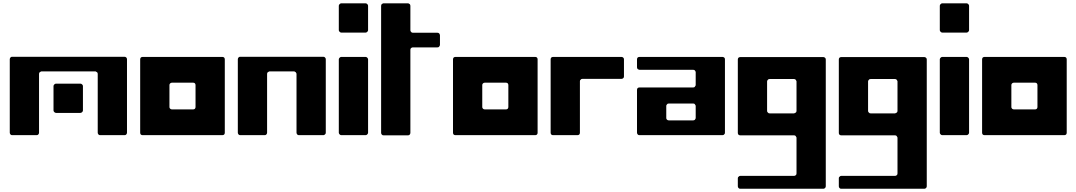

<svg xmlns="http://www.w3.org/2000/svg" viewBox="-20 -830 6610 1179"><path d="M308.6 -301.8Q308.6 -306.6 313.5 -311.5Q318.4 -316.4 324.2 -316.4Q361.3 -316.4 399.4 -316.4Q436.5 -316.4 473.6 -316.4Q479.5 -316.4 484.4 -311.5Q489.3 -306.6 489.3 -301.8Q489.3 -263.7 489.3 -226.6Q489.3 -188.5 489.3 -151.4Q489.3 -146.5 484.4 -141.6Q479.5 -136.7 473.6 -136.7Q436.5 -136.7 399.4 -136.7Q361.3 -136.7 324.2 -136.7Q318.4 -136.7 313.5 -141.6Q308.6 -146.5 308.6 -151.4Q308.6 -188.5 308.6 -226.6Q308.6 -263.7 308.6 -301.8ZM40 -465.8Q40 -469.7 41 -471.7Q42 -474.6 43.9 -476.6Q46.9 -478.5 48.8 -480.5Q51.8 -481.4 54.7 -481.4Q227.5 -481.4 399.4 -481.4Q572.3 -481.4 744.1 -481.4Q748 -481.4 750 -480.5Q752.9 -479.5 755.9 -476.6Q757.8 -474.6 758.8 -471.7Q759.8 -469.7 759.8 -465.8Q759.8 -353.5 759.8 -241.2Q759.8 -127.9 759.8 -15.6Q759.8 -12.7 758.8 -9.8Q757.8 -6.8 755.9 -4.9Q752.9 -2.9 751 -1Q748 0 745.1 0Q707 0 669.9 0Q632.8 0 594.7 0Q591.8 0 588.9 -1Q586.9 -2.9 584 -4.9Q582 -6.8 581.1 -9.8Q580.1 -12.7 580.1 -15.6Q580.1 -105.5 580.1 -195.3Q580.1 -286.1 580.1 -376Q580.1 -378.9 579.1 -381.8Q578.1 -384.8 575.2 -386.7Q573.2 -388.7 570.3 -389.6Q568.4 -391.6 565.4 -391.6Q482.4 -391.6 400.4 -391.6Q317.4 -391.6 235.4 -391.6Q231.4 -391.6 229.5 -389.6Q226.6 -388.7 224.6 -386.7Q221.7 -384.8 220.7 -381.8Q219.7 -378.9 219.7 -376Q219.7 -286.1 219.7 -195.3Q219.7 -105.5 219.7 -15.6Q219.7 -12.7 218.8 -9.8Q217.8 -6.8 215.8 -4.9Q213.9 -2.9 210.9 -1Q208 0 205.1 0Q168 0 129.9 0Q92.8 0 54.7 0Q51.8 0 48.8 -1Q46.9 -2.9 43.9 -4.9Q42 -6.8 41 -9.8Q40 -12.7 40 -15.6Q40 -127.9 40 -241.2Q40 -353.5 40 -465.8Z M840.8 -465.8Q840.8 -468.8 841.8 -471.7Q842.8 -473.6 844.7 -476.6Q847.7 -478.5 849.6 -479.5Q852.5 -480.5 855.5 -480.5Q978.5 -480.5 1100.6 -480.5Q1222.7 -480.5 1345.7 -480.5Q1348.6 -480.5 1351.6 -479.5Q1353.5 -478.5 1356.4 -476.6Q1358.4 -474.6 1359.4 -471.7Q1360.4 -468.8 1360.4 -465.8Q1360.4 -352.5 1360.4 -240.2Q1360.4 -127.9 1360.4 -14.6Q1360.4 -11.7 1359.4 -8.8Q1358.4 -6.8 1356.4 -3.9Q1354.5 -2 1351.6 -1Q1348.6 0 1345.7 0Q1223.6 0 1100.6 0Q978.5 0 855.5 0Q852.5 0 849.6 -1Q847.7 -2 844.7 -3.9Q842.8 -6.8 841.8 -8.8Q840.8 -11.7 840.8 -14.6Q840.8 -127.9 840.8 -240.2Q840.8 -352.5 840.8 -465.8ZM1020.5 -172.9Q1020.5 -169.9 1021.5 -167Q1023.4 -165 1025.4 -162.1Q1027.3 -160.2 1030.3 -159.2Q1032.2 -158.2 1036.1 -158.2Q1068.4 -158.2 1100.6 -158.2Q1132.8 -158.2 1166 -158.2Q1168.9 -158.2 1171.9 -159.2Q1173.8 -160.2 1176.8 -162.1Q1178.7 -165 1179.7 -167Q1180.7 -169.9 1180.7 -172.9Q1180.7 -207 1180.7 -240.2Q1180.7 -273.4 1180.7 -307.6Q1180.7 -310.5 1179.7 -313.5Q1178.7 -315.4 1176.8 -318.4Q1173.8 -320.3 1171.9 -321.3Q1168.9 -322.3 1166 -322.3Q1132.8 -322.3 1100.6 -322.3Q1068.4 -322.3 1036.1 -322.3Q1032.2 -322.3 1030.3 -321.3Q1027.3 -320.3 1025.4 -318.4Q1023.4 -315.4 1021.5 -313.5Q1020.5 -310.5 1020.5 -307.6Q1020.5 -273.4 1020.5 -240.2Q1020.5 -207 1020.5 -172.9Z M1440.4 -465.8Q1440.4 -469.7 1441.4 -471.7Q1442.4 -474.6 1444.3 -476.6Q1447.3 -478.5 1449.2 -480.5Q1452.1 -481.4 1455.1 -481.4Q1583 -481.4 1710 -481.4Q1837.9 -481.4 1964.8 -481.4Q1967.8 -481.4 1970.7 -480.5Q1973.6 -479.5 1975.6 -476.6Q1978.5 -474.6 1979.5 -471.7Q1980.5 -469.7 1980.5 -465.8Q1980.5 -353.5 1980.5 -241.2Q1980.5 -127.9 1980.5 -15.6Q1980.5 -12.7 1979.5 -9.8Q1978.5 -6.8 1975.6 -4.9Q1973.6 -2.9 1970.7 -1Q1968.8 0 1965.8 0Q1927.7 0 1890.6 0Q1852.5 0 1815.4 0Q1812.5 0 1809.6 -1Q1806.6 -2.9 1804.7 -4.9Q1802.7 -6.8 1801.8 -9.8Q1800.8 -12.7 1800.8 -15.6Q1800.8 -105.5 1800.8 -195.3Q1800.8 -286.1 1800.8 -376Q1800.8 -378.9 1798.8 -381.8Q1797.9 -384.8 1795.9 -386.7Q1793.9 -388.7 1791 -389.6Q1788.1 -391.6 1785.2 -391.6Q1748 -391.6 1710 -391.6Q1672.9 -391.6 1635.7 -391.6Q1631.8 -391.6 1629.9 -389.6Q1627 -388.7 1625 -386.7Q1622.1 -384.8 1621.1 -381.8Q1620.1 -378.9 1620.1 -376Q1620.1 -286.1 1620.1 -195.3Q1620.1 -105.5 1620.1 -15.6Q1620.1 -12.7 1619.1 -9.8Q1618.2 -6.8 1616.2 -4.9Q1614.3 -2.9 1611.3 -1Q1608.4 0 1605.5 0Q1568.4 0 1530.3 0Q1493.2 0 1455.1 0Q1452.1 0 1449.2 -1Q1447.3 -2.9 1444.3 -4.9Q1442.4 -6.8 1441.4 -9.8Q1440.4 -12.7 1440.4 -15.6Q1440.4 -127.9 1440.4 -241.2Q1440.4 -353.5 1440.4 -465.8Z M2060.5 -465.8Q2060.5 -470.7 2065.4 -475.6Q2070.3 -480.5 2075.2 -480.5Q2113.3 -480.5 2150.4 -480.5Q2188.5 -480.5 2225.6 -480.5Q2230.5 -480.5 2235.4 -475.6Q2240.2 -470.7 2240.2 -465.8Q2240.2 -352.5 2240.2 -240.2Q2240.2 -127 2240.2 -14.6Q2240.2 -9.8 2235.4 -4.9Q2230.5 0 2225.6 0Q2188.5 0 2150.4 0Q2113.3 0 2075.2 0Q2070.3 0 2065.4 -4.9Q2060.5 -9.8 2060.5 -14.6Q2060.5 -127 2060.5 -240.2Q2060.5 -352.5 2060.5 -465.8ZM2060.5 -794.9Q2060.5 -799.8 2065.4 -804.7Q2070.3 -809.6 2075.2 -809.6Q2113.3 -809.6 2150.4 -809.6Q2188.5 -809.6 2225.6 -809.6Q2230.5 -809.6 2235.4 -804.7Q2240.2 -799.8 2240.2 -794.9Q2240.2 -756.8 2240.2 -719.7Q2240.2 -682.6 2240.2 -644.5Q2240.2 -639.6 2235.4 -634.8Q2230.5 -629.9 2225.6 -629.9Q2188.5 -629.9 2150.4 -629.9Q2113.3 -629.9 2075.2 -629.9Q2070.3 -629.9 2065.4 -634.8Q2060.5 -639.6 2060.5 -644.5Q2060.5 -682.6 2060.5 -719.7Q2060.5 -756.8 2060.5 -794.9Z M2666 -628.9Q2668.9 -628.9 2671.9 -627.9Q2674.8 -627 2676.8 -625Q2678.7 -622.1 2679.7 -620.1Q2681.6 -617.2 2681.6 -614.3Q2681.6 -598.6 2681.6 -584Q2681.6 -569.3 2681.6 -553.7Q2681.6 -550.8 2679.7 -547.9Q2678.7 -545.9 2676.8 -543.9Q2674.8 -541 2671.9 -540Q2668.9 -539.1 2666 -539.1Q2628.9 -539.1 2590.8 -539.1Q2552.7 -539.1 2515.6 -539.1Q2511.7 -539.1 2509.8 -538.1Q2506.8 -537.1 2504.9 -535.2Q2502.9 -532.2 2501 -530.3Q2500 -527.3 2500 -524.4Q2500 -396.5 2500 -269.5Q2500 -141.6 2500 -13.7Q2500 -10.7 2499 -8.8Q2498 -5.9 2496.1 -3.9Q2494.1 -1 2491.2 0Q2488.3 1 2485.4 1Q2448.2 1 2410.2 1Q2373 1 2335 1Q2332 1 2329.1 0Q2327.1 -1 2324.2 -3.9Q2322.3 -5.9 2321.3 -8.8Q2320.3 -10.7 2320.3 -13.7Q2320.3 -209 2320.3 -404.3Q2320.3 -598.6 2320.3 -793.9Q2320.3 -796.9 2321.3 -799.8Q2322.3 -802.7 2324.2 -804.7Q2327.1 -806.6 2329.1 -807.6Q2332 -809.6 2335 -809.6Q2373 -809.6 2410.2 -809.6Q2448.2 -809.6 2485.4 -809.6Q2488.3 -809.6 2491.2 -807.6Q2494.1 -806.6 2496.1 -804.7Q2498 -802.7 2499 -799.8Q2500 -796.9 2500 -793.9Q2500 -756.8 2500 -718.8Q2500 -681.6 2500 -644.5Q2500 -640.6 2501 -638.7Q2502.9 -635.7 2504.9 -633.8Q2506.8 -630.9 2509.8 -629.9Q2511.7 -628.9 2515.6 -628.9Q2552.7 -628.9 2590.8 -628.9Q2628.9 -628.9 2666 -628.9Z M2761.7 -465.8Q2761.7 -468.8 2762.7 -471.7Q2763.7 -473.6 2765.6 -476.6Q2768.6 -478.5 2770.5 -479.5Q2773.4 -480.5 2776.4 -480.5Q2899.4 -480.5 3021.5 -480.5Q3143.6 -480.5 3266.6 -480.5Q3269.5 -480.5 3272.5 -479.5Q3274.4 -478.5 3277.3 -476.6Q3279.3 -474.6 3280.3 -471.7Q3281.2 -468.8 3281.2 -465.8Q3281.2 -352.5 3281.2 -240.2Q3281.2 -127.9 3281.2 -14.6Q3281.2 -11.7 3280.3 -8.8Q3279.3 -6.8 3277.3 -3.9Q3275.4 -2 3272.5 -1Q3269.5 0 3266.6 0Q3144.5 0 3021.5 0Q2899.4 0 2776.4 0Q2773.4 0 2770.5 -1Q2768.6 -2 2765.6 -3.9Q2763.7 -6.8 2762.7 -8.8Q2761.7 -11.7 2761.7 -14.6Q2761.7 -127.9 2761.7 -240.2Q2761.7 -352.5 2761.7 -465.8ZM2941.4 -172.9Q2941.4 -169.9 2942.4 -167Q2944.3 -165 2946.3 -162.1Q2948.2 -160.2 2951.2 -159.2Q2953.1 -158.2 2957 -158.2Q2989.3 -158.2 3021.5 -158.2Q3053.7 -158.2 3086.9 -158.2Q3089.8 -158.2 3092.8 -159.2Q3094.7 -160.2 3097.7 -162.1Q3099.6 -165 3100.6 -167Q3101.6 -169.9 3101.6 -172.9Q3101.6 -207 3101.6 -240.2Q3101.6 -273.4 3101.6 -307.6Q3101.6 -310.5 3100.6 -313.5Q3099.6 -315.4 3097.7 -318.4Q3094.7 -320.3 3092.8 -321.3Q3089.8 -322.3 3086.9 -322.3Q3053.7 -322.3 3021.5 -322.3Q2989.3 -322.3 2957 -322.3Q2953.1 -322.3 2951.2 -321.3Q2948.2 -320.3 2946.3 -318.4Q2944.3 -315.4 2942.4 -313.5Q2941.4 -310.5 2941.4 -307.6Q2941.4 -273.4 2941.4 -240.2Q2941.4 -207 2941.4 -172.9Z M3811.5 -465.8Q3811.5 -439.5 3811.5 -413.1Q3811.5 -386.7 3811.5 -360.4Q3811.5 -357.4 3810.5 -354.5Q3809.6 -352.5 3806.6 -349.6Q3804.7 -347.7 3801.8 -346.7Q3799.8 -345.7 3795.9 -345.7Q3736.3 -345.7 3676.8 -345.7Q3616.2 -345.7 3556.6 -345.7Q3552.7 -345.7 3550.8 -344.7Q3547.9 -343.8 3545.9 -340.8Q3543.9 -338.9 3542 -336.9Q3541 -334 3541 -331.1Q3541 -252 3541 -172.9Q3541 -93.8 3541 -14.6Q3541 -11.7 3540 -8.8Q3539.1 -6.8 3537.1 -3.9Q3535.2 -2 3532.2 -1Q3529.3 0 3526.4 0Q3489.3 0 3451.2 0Q3414.1 0 3376 0Q3373 0 3370.1 -1Q3368.2 -2 3365.2 -3.9Q3363.3 -6.8 3362.3 -8.8Q3361.3 -11.7 3361.3 -14.6Q3361.3 -127.9 3361.3 -240.2Q3361.3 -352.5 3361.3 -465.8Q3361.3 -468.8 3362.3 -471.7Q3363.3 -473.6 3365.2 -476.6Q3368.2 -478.5 3370.1 -479.5Q3373 -480.5 3376 -480.5Q3481.4 -480.5 3585.9 -480.5Q3691.4 -480.5 3795.9 -480.5Q3798.8 -480.5 3801.8 -479.5Q3804.7 -478.5 3806.6 -476.6Q3808.6 -473.6 3810.5 -471.7Q3811.5 -468.8 3811.5 -465.8Z M3906.2 -480.5Q4034.2 -480.5 4161.1 -480.5Q4289.1 -480.5 4417 -480.5Q4419.9 -480.5 4421.9 -479.5Q4424.8 -478.5 4426.8 -476.6Q4429.7 -474.6 4430.7 -471.7Q4431.6 -468.8 4431.6 -465.8Q4431.6 -353.5 4431.6 -240.2Q4431.6 -127.9 4431.6 -15.6Q4431.6 -11.7 4430.7 -9.8Q4429.7 -6.8 4426.8 -4.9Q4424.8 -2 4421.9 -1Q4419.9 0 4417 0Q4289.1 0 4161.1 0Q4034.2 0 3906.2 0Q3903.3 0 3900.4 -1Q3898.4 -2 3895.5 -4.9Q3893.6 -6.8 3892.6 -9.8Q3891.6 -11.7 3891.6 -15.6Q3891.6 -81.1 3891.6 -146.5Q3891.6 -211.9 3891.6 -278.3Q3891.6 -281.2 3892.6 -284.2Q3893.6 -286.1 3895.5 -289.1Q3898.4 -291 3900.4 -292Q3903.3 -293 3906.2 -293Q3989.3 -293 4071.3 -293Q4154.3 -293 4236.3 -293Q4239.3 -293 4242.2 -293.9Q4245.1 -294.9 4247.1 -297.9Q4249 -299.8 4250 -302.7Q4252 -304.7 4252 -307.6Q4252 -328.1 4252 -347.7Q4252 -367.2 4252 -386.7Q4252 -389.6 4250 -392.6Q4249 -395.5 4247.1 -397.5Q4245.1 -399.4 4242.2 -400.4Q4239.3 -401.4 4236.3 -401.4Q4154.3 -401.4 4071.3 -401.4Q3989.3 -401.4 3906.2 -401.4Q3903.3 -401.4 3900.4 -403.3Q3898.4 -404.3 3895.5 -406.2Q3893.6 -408.2 3892.6 -411.1Q3891.6 -414.1 3891.6 -417Q3891.6 -428.7 3891.6 -441.4Q3891.6 -454.1 3891.6 -465.8Q3891.6 -468.8 3892.6 -471.7Q3893.6 -474.6 3895.5 -476.6Q3898.4 -478.5 3900.4 -479.5Q3903.3 -480.5 3906.2 -480.5ZM4236.3 -90.8Q4239.3 -90.8 4242.2 -91.8Q4245.1 -92.8 4247.1 -94.7Q4249 -96.7 4250 -99.6Q4252 -102.5 4252 -105.5Q4252 -124 4252 -142.6Q4252 -161.1 4252 -179.7Q4252 -182.6 4250 -184.6Q4249 -187.5 4247.1 -189.5Q4245.1 -192.4 4242.2 -193.4Q4239.3 -194.3 4236.3 -194.3Q4199.2 -194.3 4161.1 -194.3Q4124 -194.3 4086.9 -194.3Q4083 -194.3 4081.1 -193.4Q4078.1 -192.4 4076.2 -189.5Q4074.2 -187.5 4072.3 -184.6Q4071.3 -182.6 4071.3 -179.7Q4071.3 -161.1 4071.3 -142.6Q4071.3 -124 4071.3 -105.5Q4071.3 -102.5 4072.3 -99.6Q4074.2 -96.7 4076.2 -94.7Q4078.1 -92.8 4081.1 -91.8Q4083 -90.8 4086.9 -90.8Q4124 -90.8 4161.1 -90.8Q4199.2 -90.8 4236.3 -90.8Z M4510.7 -464.8Q4510.7 -467.8 4511.7 -470.7Q4512.7 -472.7 4514.6 -475.6Q4517.6 -477.5 4519.5 -478.5Q4522.5 -479.5 4525.4 -479.5Q4653.3 -479.5 4780.3 -479.5Q4908.2 -479.5 5036.1 -479.5Q5039.1 -479.5 5041 -478.5Q5043.9 -477.5 5045.9 -475.6Q5048.8 -472.7 5049.8 -470.7Q5050.8 -467.8 5050.8 -464.8Q5050.8 -269.5 5050.8 -75.2Q5050.8 119.1 5050.8 313.5Q5050.8 317.4 5049.8 319.3Q5048.8 322.3 5045.9 324.2Q5043.9 327.1 5041 328.1Q5039.1 329.1 5036.1 329.1Q4908.2 329.1 4780.3 329.1Q4653.3 329.1 4525.4 329.1Q4522.5 329.1 4519.5 328.1Q4517.6 327.1 4514.6 324.2Q4512.7 322.3 4511.7 319.3Q4510.7 317.4 4510.7 313.5Q4510.7 301.8 4510.7 289.1Q4510.7 277.3 4510.7 264.6Q4510.7 261.7 4511.7 258.8Q4512.7 256.8 4515.6 254.9Q4517.6 252.9 4520.5 251Q4522.5 250 4525.4 250Q4608.4 250 4690.4 250Q4773.4 250 4855.5 250Q4858.4 250 4861.3 249Q4864.3 248 4866.2 246.1Q4869.1 243.2 4870.1 241.2Q4871.1 238.3 4871.1 234.4Q4871.1 180.7 4871.1 126Q4871.1 71.3 4871.1 16.6Q4871.1 12.7 4869.1 10.7Q4868.2 7.8 4866.2 5.9Q4864.3 2.9 4861.3 2Q4858.4 1 4855.5 1Q4773.4 1 4690.4 1Q4608.4 1 4525.4 1Q4522.5 1 4519.5 0Q4517.6 -1 4514.6 -2.9Q4512.7 -5.9 4511.7 -7.8Q4510.7 -10.7 4510.7 -13.7Q4510.7 -127 4510.7 -239.3Q4510.7 -351.6 4510.7 -464.8ZM4855.5 -133.8Q4858.4 -133.8 4861.3 -135.7Q4864.3 -136.7 4866.2 -138.7Q4869.1 -140.6 4870.1 -143.6Q4871.1 -146.5 4871.1 -149.4Q4871.1 -194.3 4871.1 -239.3Q4871.1 -284.2 4871.1 -330.1Q4871.1 -333 4869.1 -335Q4868.2 -337.9 4866.2 -339.8Q4864.3 -342.8 4861.3 -343.8Q4858.4 -344.7 4855.5 -344.7Q4818.4 -344.7 4780.3 -344.7Q4743.2 -344.7 4706.1 -344.7Q4702.1 -344.7 4700.2 -343.8Q4697.3 -342.8 4695.3 -339.8Q4693.4 -337.9 4691.4 -335Q4690.4 -333 4690.4 -330.1Q4690.4 -284.2 4690.4 -239.3Q4690.4 -194.3 4690.4 -149.4Q4690.4 -146.5 4691.4 -143.6Q4693.4 -140.6 4695.3 -138.7Q4697.3 -136.7 4700.2 -134.8Q4702.1 -133.8 4706.1 -133.8Q4743.2 -133.8 4780.3 -133.8Q4818.4 -133.8 4855.5 -133.8Z M5130.9 -464.8Q5130.9 -467.8 5131.8 -470.7Q5132.8 -472.7 5134.8 -475.6Q5137.7 -477.5 5139.6 -478.5Q5142.6 -479.5 5145.5 -479.5Q5273.4 -479.5 5400.4 -479.5Q5528.3 -479.5 5656.2 -479.5Q5659.2 -479.5 5661.1 -478.5Q5664.1 -477.5 5666 -475.6Q5668.9 -472.7 5669.9 -470.7Q5670.9 -467.8 5670.9 -464.8Q5670.9 -269.5 5670.9 -75.2Q5670.9 119.1 5670.9 313.5Q5670.9 317.4 5669.9 319.3Q5668.9 322.3 5666 324.2Q5664.1 327.1 5661.1 328.1Q5659.2 329.1 5656.2 329.1Q5528.3 329.1 5400.4 329.1Q5273.4 329.1 5145.5 329.1Q5142.6 329.1 5139.6 328.1Q5137.7 327.1 5134.8 324.2Q5132.8 322.3 5131.8 319.3Q5130.9 317.4 5130.9 313.5Q5130.9 301.8 5130.9 289.1Q5130.9 277.3 5130.9 264.6Q5130.9 261.7 5131.8 258.8Q5132.8 256.8 5135.7 254.9Q5137.7 252.9 5140.6 251Q5142.6 250 5145.5 250Q5228.5 250 5310.5 250Q5393.6 250 5475.6 250Q5478.5 250 5481.4 249Q5484.4 248 5486.3 246.1Q5489.3 243.2 5490.2 241.2Q5491.2 238.3 5491.2 234.4Q5491.2 180.7 5491.2 126Q5491.2 71.3 5491.2 16.6Q5491.2 12.7 5489.3 10.7Q5488.3 7.8 5486.3 5.9Q5484.4 2.9 5481.4 2Q5478.5 1 5475.6 1Q5393.6 1 5310.5 1Q5228.5 1 5145.5 1Q5142.6 1 5139.6 0Q5137.7 -1 5134.8 -2.9Q5132.8 -5.9 5131.8 -7.8Q5130.9 -10.7 5130.9 -13.7Q5130.9 -127 5130.9 -239.3Q5130.9 -351.6 5130.9 -464.8ZM5475.6 -133.8Q5478.5 -133.8 5481.4 -135.7Q5484.4 -136.7 5486.3 -138.7Q5489.3 -140.6 5490.2 -143.6Q5491.2 -146.5 5491.2 -149.4Q5491.2 -194.3 5491.2 -239.3Q5491.2 -284.2 5491.2 -330.1Q5491.2 -333 5489.3 -335Q5488.3 -337.9 5486.3 -339.8Q5484.4 -342.8 5481.4 -343.8Q5478.5 -344.7 5475.6 -344.7Q5438.5 -344.7 5400.4 -344.7Q5363.3 -344.7 5326.2 -344.7Q5322.3 -344.7 5320.3 -343.8Q5317.4 -342.8 5315.4 -339.8Q5313.5 -337.9 5311.5 -335Q5310.5 -333 5310.5 -330.1Q5310.5 -284.2 5310.5 -239.3Q5310.5 -194.3 5310.5 -149.4Q5310.5 -146.5 5311.5 -143.6Q5313.5 -140.6 5315.4 -138.7Q5317.4 -136.7 5320.3 -134.8Q5322.3 -133.8 5326.2 -133.8Q5363.3 -133.8 5400.4 -133.8Q5438.5 -133.8 5475.6 -133.8Z M5751 -465.8Q5751 -470.7 5755.9 -475.6Q5760.7 -480.5 5765.6 -480.5Q5803.7 -480.5 5840.8 -480.5Q5878.9 -480.5 5916 -480.5Q5920.9 -480.5 5925.8 -475.6Q5930.7 -470.7 5930.7 -465.8Q5930.7 -352.5 5930.7 -240.2Q5930.7 -127 5930.7 -14.6Q5930.7 -9.8 5925.8 -4.9Q5920.9 0 5916 0Q5878.9 0 5840.8 0Q5803.7 0 5765.6 0Q5760.7 0 5755.9 -4.9Q5751 -9.8 5751 -14.6Q5751 -127 5751 -240.2Q5751 -352.5 5751 -465.8ZM5751 -794.9Q5751 -799.8 5755.9 -804.7Q5760.7 -809.6 5765.6 -809.6Q5803.7 -809.6 5840.8 -809.6Q5878.9 -809.6 5916 -809.6Q5920.9 -809.6 5925.8 -804.7Q5930.7 -799.8 5930.7 -794.9Q5930.7 -756.8 5930.7 -719.7Q5930.7 -682.6 5930.7 -644.5Q5930.7 -639.6 5925.8 -634.8Q5920.9 -629.9 5916 -629.9Q5878.9 -629.9 5840.8 -629.9Q5803.7 -629.9 5765.6 -629.9Q5760.7 -629.9 5755.9 -634.8Q5751 -639.6 5751 -644.5Q5751 -682.6 5751 -719.7Q5751 -756.8 5751 -794.9Z M6010.7 -465.8Q6010.7 -468.8 6011.7 -471.7Q6012.7 -473.6 6014.6 -476.6Q6017.6 -478.5 6019.5 -479.5Q6022.5 -480.5 6025.4 -480.5Q6148.4 -480.5 6270.5 -480.5Q6392.6 -480.5 6515.6 -480.5Q6518.6 -480.5 6521.5 -479.5Q6523.4 -478.5 6526.4 -476.6Q6528.3 -474.6 6529.3 -471.7Q6530.3 -468.8 6530.3 -465.8Q6530.3 -352.5 6530.3 -240.2Q6530.3 -127.9 6530.3 -14.6Q6530.3 -11.7 6529.3 -8.8Q6528.3 -6.8 6526.4 -3.9Q6524.4 -2 6521.5 -1Q6518.6 0 6515.6 0Q6393.6 0 6270.5 0Q6148.4 0 6025.4 0Q6022.5 0 6019.5 -1Q6017.6 -2 6014.6 -3.9Q6012.7 -6.8 6011.7 -8.8Q6010.7 -11.7 6010.7 -14.6Q6010.7 -127.9 6010.7 -240.2Q6010.7 -352.5 6010.7 -465.8ZM6190.4 -172.9Q6190.4 -169.9 6191.4 -167Q6193.4 -165 6195.3 -162.1Q6197.3 -160.2 6200.2 -159.2Q6202.1 -158.2 6206.1 -158.2Q6238.3 -158.2 6270.5 -158.2Q6302.7 -158.2 6335.9 -158.2Q6338.9 -158.2 6341.8 -159.2Q6343.8 -160.2 6346.7 -162.1Q6348.6 -165 6349.6 -167Q6350.6 -169.9 6350.6 -172.9Q6350.6 -207 6350.6 -240.2Q6350.6 -273.4 6350.6 -307.6Q6350.6 -310.5 6349.6 -313.5Q6348.6 -315.4 6346.7 -318.4Q6343.8 -320.3 6341.8 -321.3Q6338.9 -322.3 6335.9 -322.3Q6302.7 -322.3 6270.5 -322.3Q6238.3 -322.3 6206.1 -322.3Q6202.1 -322.3 6200.2 -321.3Q6197.3 -320.3 6195.3 -318.4Q6193.4 -315.4 6191.4 -313.5Q6190.4 -310.5 6190.4 -307.6Q6190.4 -273.4 6190.4 -240.2Q6190.4 -207 6190.4 -172.9Z"/></svg>

Font: pil love
Style: regular
Weight: 400
Designer: pierpaolo belleggia, riccardo antolini, manuela ilari
Foundry: pil communication
Version: Version 1.2